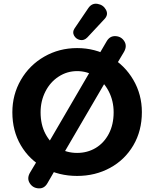

<svg xmlns="http://www.w3.org/2000/svg" viewBox="-20 -938 831 1035"><path d="M46.6 -332.8Q46.6 -427.8 92.5 -507.2Q138.4 -586.6 218.5 -632.7Q298.7 -678.8 395.7 -678.8Q492.9 -678.8 572.5 -632.8Q652.2 -586.8 698.5 -507.8Q744.8 -428.8 744.8 -333.6Q744.8 -233 698.9 -154.7Q653 -76.4 573.2 -33Q493.5 10.4 395.7 10.4Q297.9 10.4 218.1 -33Q138.4 -76.4 92.5 -154.3Q46.6 -232.2 46.6 -332.8ZM592.6 -332.8Q592.6 -393.7 566.5 -444.9Q540.4 -496 495.4 -525.3Q450.4 -554.7 395.7 -554.7Q341.8 -554.7 296.4 -525.3Q250.9 -496 224.9 -444.9Q198.8 -393.7 198.8 -332.8Q198.8 -266.3 224.9 -216.7Q250.9 -167.1 295.6 -140.4Q340.2 -113.7 395.7 -113.7Q451.2 -113.7 495.8 -140.4Q540.4 -167.1 566.5 -216.7Q592.6 -266.3 592.6 -332.8ZM142.6 -8.7 188.8 -86 231.6 -151.1 482.1 -580.8 508.7 -636.4 555.1 -715.6Q572.2 -744.9 603.1 -743.2Q633.9 -741.5 650.2 -715.6Q666.4 -689.8 648.4 -658.3L601.9 -580.2L559.2 -515.1L308.7 -86.2L282.1 -30.6L235.8 49.4Q218.8 79.5 187.5 77.4Q156.2 75.3 140 49Q123.7 22.7 142.6 -8.7ZM382 -784.9 456 -894.2Q475.4 -922.5 506.2 -917.1Q536.9 -911.8 551.2 -885.4Q565.6 -858.9 543.1 -835.1L451.2 -736.6Q433.4 -718 411.5 -722.6Q389.7 -727.2 379.2 -746.3Q368.8 -765.3 382 -784.9Z"/></svg>

Font: SN Pro Thin
Style: Regular
Weight: 200
Designer: Tobias Whetton
Foundry: Supernotes
Version: Version 1.003;Glyphs 3.3 (3324)